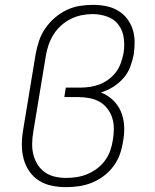

<svg xmlns="http://www.w3.org/2000/svg" viewBox="-20 -763 640 791"><path d="M252 8Q222 8 193 2Q164 -4 140.5 -19Q117 -34 101 -57Q85 -80 77.5 -108Q70 -136 70 -166Q70 -196 75 -226L127 -541Q132 -568 141 -595Q150 -622 166.5 -646Q183 -670 205.5 -689.5Q228 -709 254 -721.5Q280 -734 308 -738.5Q336 -743 363 -743Q390 -743 416 -738Q442 -733 464 -720.5Q486 -708 502 -688Q518 -668 526 -644Q534 -620 534.5 -593Q535 -566 531 -539Q526 -513 516.5 -487.5Q507 -462 488.5 -441Q470 -420 446 -405Q422 -390 396 -382Q424 -371 445.5 -350.5Q467 -330 478.5 -302.5Q490 -275 491.5 -243.5Q493 -212 487 -181Q483 -154 474 -128Q465 -102 448 -79Q431 -56 408 -38.5Q385 -21 359 -10.5Q333 0 306 4Q279 8 252 8ZM253 -30Q275 -30 297 -33.5Q319 -37 340.5 -46Q362 -55 381 -69.5Q400 -84 413.5 -103Q427 -122 434.5 -143.5Q442 -165 445 -187Q449 -210 449 -233Q449 -256 442.5 -277Q436 -298 422.5 -315.5Q409 -333 390.5 -343.5Q372 -354 349.5 -358.5Q327 -363 304 -363H245L251 -402H310Q330 -402 350.5 -405Q371 -408 390.5 -415.5Q410 -423 428 -436.5Q446 -450 458.5 -467Q471 -484 478 -504Q485 -524 489 -544Q494 -575 490 -606Q486 -637 468.5 -660.5Q451 -684 422 -694.5Q393 -705 362 -705Q362 -705 362 -705Q362 -705 362 -705Q340 -705 317 -700.5Q294 -696 272.5 -685.5Q251 -675 232.5 -658.5Q214 -642 201 -621.5Q188 -601 180.5 -579Q173 -557 169 -534L117 -219Q113 -196 112.5 -172Q112 -148 117.5 -126Q123 -104 135 -85Q147 -66 165.5 -53Q184 -40 206.5 -35Q229 -30 253 -30Z"/></svg>

Font: Iosevka Curly Slab XLtEx
Style: Italic
Weight: 200
Width: 7
Italic angle: -9°
Monospace: yes
Designer: Belleve Invis
Foundry: Belleve Invis
Version: Version 11.1.0; ttfautohint (v1.8.3)